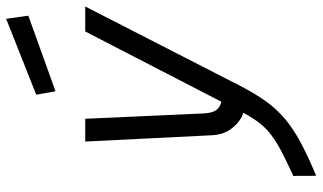

<svg xmlns="http://www.w3.org/2000/svg" viewBox="-226 -564 1020 607"><g transform="rotate(-90 283.5 -260.0)"><path d="M212 -500 229 -123Q231 -95 241.5 -83.5Q252 -72 266 -70L488 -500H567L316 -10Q291 38 267 71.5Q243 105 211.5 131.5Q180 158 137 181Q94 204 32 230Q31 212 31.5 194Q32 176 31 158Q77 137 107.5 121Q138 105 160 88.5Q182 72 198 51.5Q214 31 231 0Q204 -9 183 -35Q162 -61 160 -98L140 -500ZM528 -750 538 -680 299 -594 288 -655Z"/></g></svg>

Font: Panefresco 400wt
Style: Italic
Weight: 400
Foundry: Campivisivi & Chank Co
Version: Version 1.001